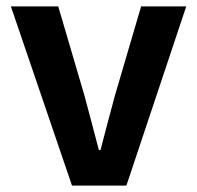

<svg xmlns="http://www.w3.org/2000/svg" viewBox="-20 -580 616 600"><path d="M205 0H375L562 -560H421L339 -281C324 -226 309 -168 294 -111H289C274 -168 259 -226 244 -281L162 -560H14Z"/></svg>

Font: Source Han Sans JP
Style: Bold
Weight: 700
Designer: Ryoko NISHIZUKA 西塚涼子 (kana, bopomofo & ideographs); Paul D. Hunt (Latin, Greek & Cyrillic); Sandoll Communications 산돌커뮤니
Foundry: Adobe
Version: Version 2.002;hotconv 1.0.116;makeotfexe 2.5.65601